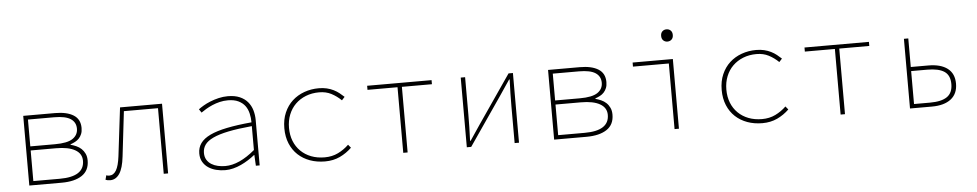

<svg xmlns="http://www.w3.org/2000/svg" viewBox="-39 -992 6679 1312"><g transform="rotate(-5 3300.0 -336.0)"><path d="M120 0V-478H338Q419 -478 464.5 -449.5Q510 -421 510 -361Q510 -337 503 -320Q496 -303 484.5 -290.5Q473 -278 457.5 -270Q442 -262 425 -256V-253Q444 -248 463.5 -239.5Q483 -231 498 -217Q513 -203 522.5 -183Q532 -163 532 -136Q532 -67 481.5 -33.5Q431 0 342 0ZM150 -266H319Q405 -266 441.5 -291Q478 -316 478 -359Q478 -403 442.5 -426.5Q407 -450 329 -450H150ZM150 -28H332Q500 -28 500 -137Q500 -186 454.5 -212Q409 -238 324 -238H150Z M674 12Q663 12 656.5 10.5Q650 9 642 6L650 -24Q655 -22 659.5 -21Q664 -20 670 -20Q700 -20 718 -50.5Q736 -81 744 -146Q754 -230 764 -312Q774 -394 784 -478H1072V0H1042V-450H808Q799 -372 790 -296Q781 -220 772 -142Q763 -62 738 -25Q713 12 674 12Z M1464 12Q1432 12 1402 4.5Q1372 -3 1348.5 -18.5Q1325 -34 1310.5 -58.5Q1296 -83 1296 -117Q1296 -157 1317.5 -187Q1339 -217 1384 -238.5Q1429 -260 1500 -274.5Q1571 -289 1670 -298Q1670 -329 1663 -359Q1656 -389 1639.5 -411.5Q1623 -434 1594 -448Q1565 -462 1522 -462Q1493 -462 1466 -455.5Q1439 -449 1414.5 -438.5Q1390 -428 1370 -416Q1350 -404 1336 -394L1320 -418Q1333 -428 1354 -440.5Q1375 -453 1402 -464Q1429 -475 1460.5 -482.5Q1492 -490 1524 -490Q1572 -490 1605.5 -475.5Q1639 -461 1660 -436Q1681 -411 1690.5 -378.5Q1700 -346 1700 -310V0H1674L1670 -74H1668Q1647 -57 1622.5 -41.5Q1598 -26 1572 -14Q1546 -2 1518.5 5Q1491 12 1464 12ZM1466 -16Q1561 -16 1670 -108V-272Q1573 -263 1507.5 -249.5Q1442 -236 1402 -217Q1362 -198 1345 -173.5Q1328 -149 1328 -118Q1328 -90 1340 -70.5Q1352 -51 1371.5 -39Q1391 -27 1415.5 -21.5Q1440 -16 1466 -16Z M2148 12Q2092 12 2045 -5Q1998 -22 1963.5 -54Q1929 -86 1909.5 -132.5Q1890 -179 1890 -238Q1890 -298 1910.5 -345Q1931 -392 1966 -424Q2001 -456 2048 -473Q2095 -490 2148 -490Q2178 -490 2203 -484Q2228 -478 2249 -467.5Q2270 -457 2287 -443.5Q2304 -430 2319 -416L2299 -394Q2268 -424 2231.5 -443Q2195 -462 2148 -462Q2098 -462 2056.5 -445.5Q2015 -429 1985 -399.5Q1955 -370 1938.5 -328.5Q1922 -287 1922 -238Q1922 -188 1938 -147.5Q1954 -107 1984 -77.5Q2014 -48 2055.5 -32Q2097 -16 2148 -16Q2199 -16 2240 -36Q2281 -56 2314 -88L2332 -66Q2296 -31 2250.5 -9.5Q2205 12 2148 12Z M2685 0V-450H2479V-478H2921V-450H2715V0Z M3121 0V-478H3151V-224Q3151 -184 3150 -137Q3149 -90 3147 -42H3151Q3166 -65 3186 -94Q3206 -123 3221 -146L3449 -478H3479V0H3449V-254Q3449 -294 3450 -341Q3451 -388 3453 -436H3449Q3434 -413 3414 -384Q3394 -355 3379 -332L3151 0Z M3720 0V-478H3938Q4019 -478 4064.5 -449.5Q4110 -421 4110 -361Q4110 -337 4103 -320Q4096 -303 4084.5 -290.5Q4073 -278 4057.5 -270Q4042 -262 4025 -256V-253Q4044 -248 4063.5 -239.5Q4083 -231 4098 -217Q4113 -203 4122.5 -183Q4132 -163 4132 -136Q4132 -67 4081.5 -33.5Q4031 0 3942 0ZM3750 -266H3919Q4005 -266 4041.5 -291Q4078 -316 4078 -359Q4078 -403 4042.5 -426.5Q4007 -450 3929 -450H3750ZM3750 -28H3932Q4100 -28 4100 -137Q4100 -186 4054.5 -212Q4009 -238 3924 -238H3750Z M4546 0V-450H4300V-478H4576V0ZM4550 -600Q4533 -600 4521.5 -611Q4510 -622 4510 -642Q4510 -662 4521.5 -673Q4533 -684 4550 -684Q4567 -684 4578.5 -673Q4590 -662 4590 -642Q4590 -622 4578.5 -611Q4567 -600 4550 -600Z M5148 12Q5092 12 5045 -5Q4998 -22 4963.5 -54Q4929 -86 4909.5 -132.5Q4890 -179 4890 -238Q4890 -298 4910.5 -345Q4931 -392 4966 -424Q5001 -456 5048 -473Q5095 -490 5148 -490Q5178 -490 5203 -484Q5228 -478 5249 -467.5Q5270 -457 5287 -443.5Q5304 -430 5319 -416L5299 -394Q5268 -424 5231.5 -443Q5195 -462 5148 -462Q5098 -462 5056.5 -445.5Q5015 -429 4985 -399.5Q4955 -370 4938.5 -328.5Q4922 -287 4922 -238Q4922 -188 4938 -147.5Q4954 -107 4984 -77.5Q5014 -48 5055.5 -32Q5097 -16 5148 -16Q5199 -16 5240 -36Q5281 -56 5314 -88L5332 -66Q5296 -31 5250.5 -9.5Q5205 12 5148 12Z M5685 0V-450H5479V-478H5921V-450H5715V0Z M6161 0V-478H6191V-282H6311Q6396 -282 6442.5 -246.5Q6489 -211 6489 -142Q6489 -73 6442.5 -36.5Q6396 0 6311 0ZM6191 -28H6301Q6380 -28 6418.5 -55Q6457 -82 6457 -142Q6457 -202 6418.5 -228Q6380 -254 6301 -254H6191Z"/></g></svg>

Font: Source Code Pro ExtraLight
Style: Regular
Weight: 200
Monospace: yes
Designer: Paul D. Hunt, Teo Tuominen
Foundry: Adobe Systems Incorporated
Version: Version 2.030;PS 1.000;hotconv 16.6.51;makeotf.lib2.5.65220